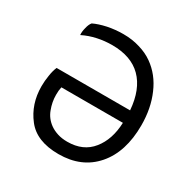

<svg xmlns="http://www.w3.org/2000/svg" viewBox="-166 -869 1025 1043"><g transform="rotate(30 346.5 -347.5)"><path d="M92.8 -377Q82 -352.5 77.1 -318.4Q71.3 -284.2 71.3 -250Q71.3 -138.7 134.8 -57.6Q197.3 23.4 335 23.4Q479.5 23.4 563.5 -73.2Q647.5 -169.9 647.5 -336.9Q647.5 -443.4 610.4 -528.3Q574.2 -613.3 503.9 -663.1Q466.8 -689.5 418.9 -703.1Q372.1 -717.8 315.4 -717.8Q266.6 -717.8 217.8 -708Q168.9 -697.3 136.7 -681.6Q125 -668 119.1 -641.6Q112.3 -616.2 114.3 -595.7Q155.3 -616.2 201.2 -626Q246.1 -635.7 293 -635.7Q412.1 -635.7 477.5 -570.3Q543.9 -503.9 553.7 -377Q400.4 -377 92.8 -377ZM553.7 -298.8Q549.8 -192.4 496.1 -126Q442.4 -58.6 342.8 -58.6Q308.6 -58.6 281.2 -67.4Q253.9 -76.2 233.4 -90.8Q195.3 -118.2 179.7 -161.1Q163.1 -204.1 163.1 -249Q163.1 -262.7 164.1 -275.4Q166 -289.1 168 -298.8Q296.9 -298.8 553.7 -298.8Z"/></g></svg>

Font: cl
Style: Regular
Weight: 400
Designer: Mitja Miklavcic
Version: Version 1.0